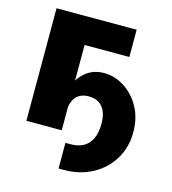

<svg xmlns="http://www.w3.org/2000/svg" viewBox="-107 -630 799 894"><g transform="rotate(15 292.0 -183.0)"><path d="M257.3 175.8V52.2H282.2Q319.3 52.2 344.7 37.6Q370.1 22.9 383.3 -5.9Q396.5 -34.7 396.5 -77.1Q396.5 -112.8 386 -136.7Q375.5 -160.6 355.5 -172.9Q335.4 -185.1 306.2 -185.1Q279.3 -185.1 260.7 -173.6Q242.2 -162.1 232.9 -139.6Q223.6 -117.2 223.6 -84H188Q188 -149.9 206.8 -200.7Q225.6 -251.5 261.5 -280Q297.4 -308.6 348.1 -308.6Q398.9 -308.6 445.1 -279.5Q491.2 -250.5 520.5 -198.5Q549.8 -146.5 549.8 -77.1Q549.8 -3.4 514.9 53.7Q480 110.8 419.7 143.3Q359.4 175.8 283.2 175.8ZM441.4 -542.5V-411.1H225.6V0H55.2V-542.5Z"/></g></svg>

Font: Inter 16pt ExtraBold
Style: Regular
Weight: 800
Version: Version 4.001;git-66647c0bb